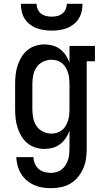

<svg xmlns="http://www.w3.org/2000/svg" viewBox="-20 -770 540 1003"><path d="M247 213Q224 213 201.5 209.5Q179 206 158 196.5Q137 187 119.5 172Q102 157 90 137.5Q78 118 72 95.5Q66 73 65 51H155Q155 68 162 84.5Q169 101 182 112.5Q195 124 212 128.5Q229 133 247 133Q262 133 276.5 128.5Q291 124 303 114.5Q315 105 323 92Q331 79 335.5 64.5Q340 50 341.5 35Q343 20 343 5V-87Q336 -67 323.5 -48.5Q311 -30 294 -17Q277 -4 256 2Q235 8 213 8Q188 8 164.5 0.5Q141 -7 122.5 -22.5Q104 -38 91.5 -59Q79 -80 71.5 -103.5Q64 -127 61.5 -151.5Q59 -176 59 -200V-330Q59 -354 61.5 -378.5Q64 -403 71.5 -426.5Q79 -450 91.5 -471Q104 -492 122.5 -507.5Q141 -523 164.5 -530.5Q188 -538 213 -538Q235 -538 256 -532Q277 -526 294 -513Q311 -500 323.5 -481.5Q336 -463 343 -443V-530H476V-450H433V5Q433 31 429.5 57.5Q426 84 415.5 108.5Q405 133 388 154Q371 175 348.5 188.5Q326 202 299.5 207.5Q273 213 247 213ZM249 -72Q264 -72 278.5 -76.5Q293 -81 304.5 -90.5Q316 -100 323.5 -113Q331 -126 335.5 -140.5Q340 -155 341.5 -170Q343 -185 343 -200V-330Q343 -345 341.5 -360Q340 -375 335.5 -389.5Q331 -404 323.5 -417Q316 -430 304.5 -439.5Q293 -449 278.5 -453.5Q264 -458 249 -458Q226 -458 204.5 -447.5Q183 -437 170.5 -418Q158 -399 153.5 -376Q149 -353 149 -330V-200Q149 -177 153.5 -154Q158 -131 170.5 -112Q183 -93 204.5 -82.5Q226 -72 249 -72ZM250 -610Q230 -610 209.5 -613Q189 -616 170.5 -623Q152 -630 135.5 -643Q119 -656 108.5 -673Q98 -690 93.5 -710Q89 -730 89 -750H171Q171 -735 177 -721.5Q183 -708 194.5 -699Q206 -690 220.5 -686.5Q235 -683 250 -683Q265 -683 279.5 -686.5Q294 -690 305.5 -699Q317 -708 323 -721.5Q329 -735 329 -750H411Q411 -730 406.5 -710Q402 -690 391.5 -673Q381 -656 364.5 -643Q348 -630 329.5 -623Q311 -616 290.5 -613Q270 -610 250 -610Z"/></svg>

Font: Iosevka Slab Medium
Style: Regular
Weight: 500
Monospace: yes
Designer: Belleve Invis
Foundry: Belleve Invis
Version: Version 11.1.1; ttfautohint (v1.8.3)